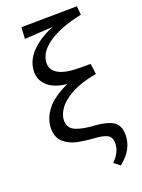

<svg xmlns="http://www.w3.org/2000/svg" viewBox="-167 -786 784 1057"><g transform="rotate(-20 225.0 -258.0)"><path d="M433 46Q433 131 351 195L316 168Q339 146 351.5 120.5Q364 95 364 70Q364 32 339 20Q314 8 271 5Q210 1 166 -8.5Q122 -18 90.5 -46Q59 -74 59 -127Q59 -182 98 -234Q137 -286 228 -327Q154 -334 116 -368Q78 -402 78 -450Q78 -512 125.5 -563.5Q173 -615 259 -650L93 -640L97 -707L423 -711L428 -660Q299 -633 229 -583.5Q159 -534 159 -472Q159 -432 199 -409.5Q239 -387 324 -387H386L394 -325Q303 -309 246.5 -278Q190 -247 165.5 -211.5Q141 -176 141 -143Q141 -99 181.5 -81.5Q222 -64 299 -60Q362 -55 397.5 -33.5Q433 -12 433 46Z"/></g></svg>

Font: Ysabeau Medium
Style: Regular
Weight: 500
Designer: Christian Thalmann (Catharsis Fonts)
Version: Version 0.003